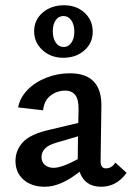

<svg xmlns="http://www.w3.org/2000/svg" viewBox="-20 -705 502 731"><path d="M462 -47Q424 6 365 6Q303 6 283 -51Q211 6 151 6Q100 6 69.5 -21Q39 -48 39 -92Q39 -134 68 -164.5Q97 -195 169 -211L278 -237L279 -287Q280 -325 267 -342.5Q254 -360 228 -360Q198 -360 173 -341.5Q148 -323 144 -285L49 -296Q56 -333 84.5 -362.5Q113 -392 156 -409Q199 -426 246 -426Q368 -426 366 -300L363 -91Q363 -64 383 -64Q406 -64 419 -86ZM276 -99V-108L277 -186L192 -161Q138 -145 138 -107Q138 -88 151 -77Q164 -66 184 -66Q215 -66 276 -99ZM110 -586Q110 -629 142.5 -657Q175 -685 224 -685Q271 -685 302 -656.5Q333 -628 333 -584Q333 -541 301 -513Q269 -485 221 -485Q174 -485 142 -514Q110 -543 110 -586ZM263 -584Q263 -611 251.5 -627.5Q240 -644 222 -644Q203 -644 192 -628Q181 -612 181 -586Q181 -559 192.5 -542.5Q204 -526 223 -526Q240 -526 251.5 -542Q263 -558 263 -584Z"/></svg>

Font: Ysabeau Semibold
Style: Regular
Weight: 600
Designer: Christian Thalmann (Catharsis Fonts)
Version: Version 0.003